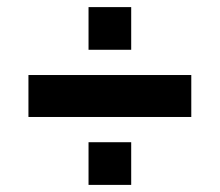

<svg xmlns="http://www.w3.org/2000/svg" viewBox="-20 -605 618 540"><path d="M60 -276V-394H518V-276ZM229 -85V-205H349V-85ZM229 -465V-585H349V-465Z"/></svg>

Font: Oxanium
Style: Bold
Weight: 700
Designer: Severin Meyer
Version: Version 2.000